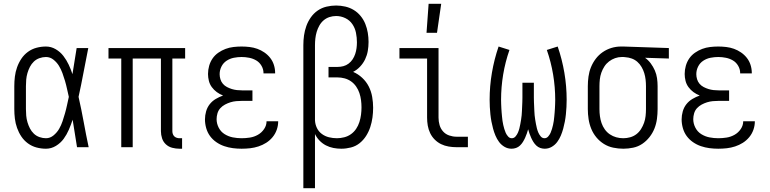

<svg xmlns="http://www.w3.org/2000/svg" viewBox="-20 -772 4040 1007"><path d="M221 8Q196 8 171.5 1.5Q147 -5 126.5 -20Q106 -35 92 -56Q78 -77 69.5 -101Q61 -125 58 -150Q55 -175 55 -200V-320Q55 -345 58 -370Q61 -395 69.5 -419Q78 -443 92 -464Q106 -485 126.5 -500Q147 -515 171.5 -521.5Q196 -528 221 -528Q248 -528 272 -514Q296 -500 312.5 -478.5Q329 -457 340.5 -432.5Q352 -408 360 -383Q366 -417 371 -451.5Q376 -486 382 -520H443Q430 -456 418 -391.5Q406 -327 392 -264Q407 -198 419 -132Q431 -66 445 0H384Q378 -36 372.5 -72Q367 -108 361 -144Q352 -117 341 -91.5Q330 -66 314 -44Q298 -22 273.5 -7Q249 8 221 8ZM221 -47Q243 -47 261 -62Q279 -77 290 -96Q301 -115 308 -136Q315 -157 321 -178Q327 -199 331.5 -220.5Q336 -242 341 -264Q336 -285 331.5 -306Q327 -327 321 -347.5Q315 -368 307.5 -388.5Q300 -409 289 -427Q278 -445 260.5 -459Q243 -473 221 -473Q204 -473 187 -467Q170 -461 157.5 -449Q145 -437 137 -421.5Q129 -406 124 -389Q119 -372 117.5 -354.5Q116 -337 116 -320V-200Q116 -183 117.5 -165.5Q119 -148 124 -131Q129 -114 137 -98.5Q145 -83 157.5 -71Q170 -59 187 -53Q204 -47 221 -47Z M921 8Q902 8 883 3Q864 -2 850 -15Q836 -28 830 -46.5Q824 -65 824 -84V-465H676V0H616V-465H549V-520H951V-465H884V-84Q884 -76 886.5 -69Q889 -62 894 -57Q899 -52 906.5 -49.5Q914 -47 921 -47H935V8Z M1247 8Q1224 8 1201 5Q1178 2 1156 -5.5Q1134 -13 1114.5 -26.5Q1095 -40 1081.5 -58.5Q1068 -77 1061.5 -100Q1055 -123 1055 -146Q1055 -167 1061 -188Q1067 -209 1080 -225.5Q1093 -242 1111.5 -253Q1130 -264 1150 -271Q1132 -278 1117 -289Q1102 -300 1091 -315Q1080 -330 1075.5 -348Q1071 -366 1071 -384Q1071 -406 1077 -427Q1083 -448 1095 -465.5Q1107 -483 1125 -495.5Q1143 -508 1163 -515.5Q1183 -523 1204.5 -525.5Q1226 -528 1247 -528Q1268 -528 1289 -525.5Q1310 -523 1329.5 -516Q1349 -509 1366.5 -497Q1384 -485 1397 -468.5Q1410 -452 1416.5 -431.5Q1423 -411 1423 -390V-387H1362V-389Q1362 -409 1351.5 -427Q1341 -445 1324 -455Q1307 -465 1287 -469Q1267 -473 1247 -473Q1227 -473 1206.5 -469Q1186 -465 1168.5 -453.5Q1151 -442 1141.5 -423Q1132 -404 1132 -383Q1132 -370 1136 -356.5Q1140 -343 1149 -332.5Q1158 -322 1170.5 -315.5Q1183 -309 1196 -305Q1209 -301 1222.5 -299.5Q1236 -298 1250 -298H1304V-243H1250Q1234 -243 1218.5 -241.5Q1203 -240 1188.5 -235.5Q1174 -231 1160 -223.5Q1146 -216 1135.5 -204.5Q1125 -193 1120.5 -177.5Q1116 -162 1116 -147Q1116 -124 1127 -102.5Q1138 -81 1158 -68.5Q1178 -56 1201 -51.5Q1224 -47 1247 -47Q1269 -47 1291 -50.5Q1313 -54 1332.5 -65Q1352 -76 1365 -95Q1378 -114 1378 -136H1439V-135Q1439 -113 1431.5 -91.5Q1424 -70 1409.5 -52.5Q1395 -35 1376 -23Q1357 -11 1335.5 -4Q1314 3 1292 5.5Q1270 8 1247 8Z M1571 215V-535Q1571 -561 1574.5 -586Q1578 -611 1586.5 -635Q1595 -659 1610 -680.5Q1625 -702 1646 -716.5Q1667 -731 1692 -737Q1717 -743 1743 -743Q1767 -743 1791 -737.5Q1815 -732 1835.5 -719.5Q1856 -707 1871.5 -688Q1887 -669 1896 -646.5Q1905 -624 1909 -600Q1913 -576 1913 -552Q1913 -528 1909 -505Q1905 -482 1895 -461Q1885 -440 1868.5 -422.5Q1852 -405 1832 -395Q1858 -384 1879.5 -364Q1901 -344 1914 -318.5Q1927 -293 1932 -264Q1937 -235 1937 -207Q1937 -181 1933.5 -155.5Q1930 -130 1922 -105.5Q1914 -81 1900 -59Q1886 -37 1866 -21Q1846 -5 1820.5 1.5Q1795 8 1770 8Q1749 8 1728.5 4Q1708 0 1689.5 -9.5Q1671 -19 1656 -34.5Q1641 -50 1632 -69V215ZM1747 -47Q1766 -47 1785.5 -52Q1805 -57 1821 -68.5Q1837 -80 1848 -96.5Q1859 -113 1865 -132Q1871 -151 1873.5 -170.5Q1876 -190 1876 -209Q1876 -228 1873.5 -247Q1871 -266 1865 -284Q1859 -302 1848 -318Q1837 -334 1821.5 -345Q1806 -356 1787.5 -361Q1769 -366 1750 -366H1703V-421H1750Q1766 -421 1781 -425Q1796 -429 1808.5 -438.5Q1821 -448 1829.5 -461Q1838 -474 1843 -489Q1848 -504 1850 -519.5Q1852 -535 1852 -550Q1852 -575 1847 -600Q1842 -625 1828 -645.5Q1814 -666 1791 -677Q1768 -688 1743 -688Q1725 -688 1708 -682.5Q1691 -677 1677.5 -665.5Q1664 -654 1655 -638Q1646 -622 1641 -605Q1636 -588 1634 -570.5Q1632 -553 1632 -535V-141Q1633 -120 1642 -101Q1651 -82 1668 -69.5Q1685 -57 1705.5 -52Q1726 -47 1747 -47Z M2374 0Q2354 0 2333 -3.5Q2312 -7 2293.5 -16Q2275 -25 2260 -40Q2245 -55 2236 -74Q2227 -93 2223.5 -113.5Q2220 -134 2220 -155V-465H2075V-520H2280V-155Q2280 -135 2285.5 -116Q2291 -97 2304 -82.5Q2317 -68 2336 -61.5Q2355 -55 2374 -55H2434V0ZM2217 -600 2228 -752H2294L2272 -600Z M2663 8Q2643 8 2626 -2Q2609 -12 2597.5 -27.5Q2586 -43 2578.5 -61Q2571 -79 2566 -97.5Q2561 -116 2557.5 -134.5Q2554 -153 2552 -172.5Q2550 -192 2549 -211Q2548 -230 2548 -249Q2548 -320 2560 -390.5Q2572 -461 2595 -528L2652 -510Q2630 -447 2619 -381Q2608 -315 2608 -248Q2608 -237 2608.5 -226Q2609 -215 2609.5 -204Q2610 -193 2611 -182Q2612 -171 2613 -160Q2614 -149 2615.5 -138Q2617 -127 2619.5 -116.5Q2622 -106 2625 -95.5Q2628 -85 2632.5 -75Q2637 -65 2645 -56Q2653 -47 2664 -47Q2676 -47 2684 -56.5Q2692 -66 2696.5 -76.5Q2701 -87 2704 -98.5Q2707 -110 2709 -121.5Q2711 -133 2713 -144.5Q2715 -156 2716 -167.5Q2717 -179 2717.5 -190.5Q2718 -202 2718.5 -213.5Q2719 -225 2719.5 -236.5Q2720 -248 2720 -260V-338H2780V-260Q2780 -248 2780.5 -236.5Q2781 -225 2781.5 -213.5Q2782 -202 2782.5 -190.5Q2783 -179 2784 -167.5Q2785 -156 2787 -144.5Q2789 -133 2791 -121.5Q2793 -110 2796 -98.5Q2799 -87 2803.5 -76.5Q2808 -66 2816 -56.5Q2824 -47 2836 -47Q2847 -47 2855 -56Q2863 -65 2867.5 -75Q2872 -85 2875 -95.5Q2878 -106 2880.5 -116.5Q2883 -127 2884.5 -138Q2886 -149 2887 -160Q2888 -171 2889 -182Q2890 -193 2890.5 -204Q2891 -215 2891.5 -226Q2892 -237 2892 -248Q2892 -315 2881 -381Q2870 -447 2848 -510L2905 -528Q2928 -461 2940 -390.5Q2952 -320 2952 -249Q2952 -230 2951 -211Q2950 -192 2948 -172.5Q2946 -153 2942.5 -134.5Q2939 -116 2934 -97.5Q2929 -79 2921.5 -61Q2914 -43 2902.5 -27.5Q2891 -12 2874 -2Q2857 8 2837 8Q2825 8 2813.5 4Q2802 0 2793 -8.5Q2784 -17 2777.5 -27.5Q2771 -38 2766 -49Q2761 -60 2757 -71.5Q2753 -83 2750 -94Q2747 -83 2743 -71.5Q2739 -60 2734 -49Q2729 -38 2722.5 -27.5Q2716 -17 2707 -8.5Q2698 0 2686.5 4Q2675 8 2663 8Z M3249 8Q3223 8 3196.5 2.5Q3170 -3 3147.5 -17Q3125 -31 3108 -51.5Q3091 -72 3081 -96.5Q3071 -121 3067 -147.5Q3063 -174 3063 -200V-320Q3063 -345 3066.5 -370.5Q3070 -396 3079.5 -419.5Q3089 -443 3104.5 -463.5Q3120 -484 3141 -498.5Q3162 -513 3186.5 -520.5Q3211 -528 3237 -528H3250L3488 -520V-465L3363 -469Q3380 -457 3393 -439.5Q3406 -422 3414.5 -402.5Q3423 -383 3426 -362Q3429 -341 3429 -320V-200Q3429 -174 3425.5 -148Q3422 -122 3412.5 -98Q3403 -74 3386.5 -53Q3370 -32 3348.5 -17.5Q3327 -3 3301 2.5Q3275 8 3249 8ZM3249 -47Q3267 -47 3285 -52Q3303 -57 3317.5 -68Q3332 -79 3342 -95Q3352 -111 3358 -128Q3364 -145 3366 -163.5Q3368 -182 3368 -200V-320Q3368 -337 3366 -354.5Q3364 -372 3359 -388.5Q3354 -405 3345 -420.5Q3336 -436 3323 -447.5Q3310 -459 3293.5 -465Q3277 -471 3260 -472L3250 -473H3241Q3223 -473 3206 -467Q3189 -461 3174.5 -450Q3160 -439 3150 -423.5Q3140 -408 3134 -391Q3128 -374 3126 -356Q3124 -338 3124 -320V-200Q3124 -181 3126.5 -162.5Q3129 -144 3135 -126.5Q3141 -109 3152 -93.5Q3163 -78 3178.5 -67.5Q3194 -57 3212 -52Q3230 -47 3249 -47Z M3747 8Q3724 8 3701 5Q3678 2 3656 -5.5Q3634 -13 3614.5 -26.5Q3595 -40 3581.5 -58.5Q3568 -77 3561.5 -100Q3555 -123 3555 -146Q3555 -167 3561 -188Q3567 -209 3580 -225.5Q3593 -242 3611.5 -253Q3630 -264 3650 -271Q3632 -278 3617 -289Q3602 -300 3591 -315Q3580 -330 3575.5 -348Q3571 -366 3571 -384Q3571 -406 3577 -427Q3583 -448 3595 -465.5Q3607 -483 3625 -495.5Q3643 -508 3663 -515.5Q3683 -523 3704.5 -525.5Q3726 -528 3747 -528Q3768 -528 3789 -525.5Q3810 -523 3829.5 -516Q3849 -509 3866.5 -497Q3884 -485 3897 -468.5Q3910 -452 3916.5 -431.5Q3923 -411 3923 -390V-387H3862V-389Q3862 -409 3851.5 -427Q3841 -445 3824 -455Q3807 -465 3787 -469Q3767 -473 3747 -473Q3727 -473 3706.5 -469Q3686 -465 3668.5 -453.5Q3651 -442 3641.5 -423Q3632 -404 3632 -383Q3632 -370 3636 -356.5Q3640 -343 3649 -332.5Q3658 -322 3670.5 -315.5Q3683 -309 3696 -305Q3709 -301 3722.5 -299.5Q3736 -298 3750 -298H3804V-243H3750Q3734 -243 3718.5 -241.5Q3703 -240 3688.5 -235.5Q3674 -231 3660 -223.5Q3646 -216 3635.5 -204.5Q3625 -193 3620.5 -177.5Q3616 -162 3616 -147Q3616 -124 3627 -102.5Q3638 -81 3658 -68.5Q3678 -56 3701 -51.5Q3724 -47 3747 -47Q3769 -47 3791 -50.5Q3813 -54 3832.5 -65Q3852 -76 3865 -95Q3878 -114 3878 -136H3939V-135Q3939 -113 3931.5 -91.5Q3924 -70 3909.5 -52.5Q3895 -35 3876 -23Q3857 -11 3835.5 -4Q3814 3 3792 5.5Q3770 8 3747 8Z"/></svg>

Font: Iosevka Curly Slab Light
Style: Regular
Weight: 300
Monospace: yes
Designer: Belleve Invis
Foundry: Belleve Invis
Version: Version 22.1.2; ttfautohint (v1.8.4)